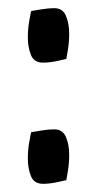

<svg xmlns="http://www.w3.org/2000/svg" viewBox="-20 -437 237 469"><path d="M85 12Q63 12 55.5 -7Q48 -26 48 -49Q48 -72 52 -93Q56 -114 56 -114Q56 -114 76.5 -117.5Q97 -121 113 -121Q133 -121 141 -102.5Q149 -84 149 -59Q149 -37 145.5 -17Q142 3 142 3Q142 3 122 7.5Q102 12 85 12ZM85 -284Q63 -284 55.5 -303Q48 -322 48 -345Q48 -368 52 -389Q56 -410 56 -410Q56 -410 76.5 -413.5Q97 -417 113 -417Q133 -417 141 -398.5Q149 -380 149 -355Q149 -333 145.5 -313Q142 -293 142 -293Q142 -293 122 -288.5Q102 -284 85 -284Z"/></svg>

Font: Mate
Style: Regular
Weight: 400
Designer: Eduardo Rodriguez Tunni
Foundry: Eduardo Rodriguez Tunni
Version: Version 1.003; ttfautohint (v1.8.4.7-5d5b);gftools[0.9.24]